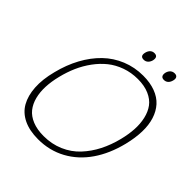

<svg xmlns="http://www.w3.org/2000/svg" viewBox="-262 -1155 1334 1334"><g transform="rotate(45 405.5 -488.0)"><path d="M738.8 -399.9Q753.9 -460.4 757.1 -514.4Q760.3 -568.4 749.3 -616.9Q738.3 -665.5 712.4 -700.7Q686.5 -735.8 639.6 -756.3Q592.8 -776.9 527.8 -776.9Q463.4 -776.9 406.7 -756.6Q350.1 -736.3 306.9 -701.7Q263.7 -667 228.3 -618.7Q192.9 -570.3 168.9 -515.9Q145 -461.4 129.9 -399.9Q114.7 -338.9 112.3 -285.2Q109.9 -231.4 121.8 -184.8Q133.8 -138.2 160.4 -104.7Q187 -71.3 233.9 -52.2Q280.8 -33.2 344.2 -33.2Q423.8 -33.2 491 -62.3Q558.1 -91.3 606 -142.6Q653.8 -193.8 686.8 -258.5Q719.7 -323.2 738.8 -399.9ZM786.1 -399.9Q754.9 -273.9 691.9 -182.4Q628.9 -90.8 536.9 -40.5Q444.8 9.8 333 9.8Q248 9.8 188.7 -19Q129.4 -47.9 99.4 -101.1Q69.3 -154.3 64.5 -230Q59.6 -305.7 84 -399.9Q107.4 -494.1 149.4 -571.3Q191.4 -648.4 248.5 -703.9Q305.7 -759.3 379.9 -789.6Q454.1 -819.8 538.1 -819.8Q606 -819.8 658 -800.3Q710 -780.8 742.7 -744.4Q775.4 -708 791.7 -656.5Q808.1 -605 806.4 -540.3Q804.7 -475.6 786.1 -399.9ZM509.8 -942.9Q504.4 -922.9 491.7 -911.4Q479 -899.9 460.9 -899.9Q423.3 -899.9 434.1 -942.9Q439.5 -963.4 451.9 -974.6Q464.4 -985.8 481.9 -985.8Q519 -985.8 509.8 -942.9ZM708 -942.9Q702.6 -922.4 690.2 -911.1Q677.7 -899.9 659.2 -899.9Q641.6 -899.9 634.5 -911.1Q627.4 -922.4 631.8 -942.9Q637.2 -963.4 649.9 -974.6Q662.6 -985.8 681.2 -985.8Q699.2 -985.8 706.3 -974.4Q713.4 -962.9 708 -942.9Z"/></g></svg>

Font: Sinkin Sans 200 X Light Italic
Style: Regular
Weight: 200
Italic angle: -112°
Designer: Keith Bates
Foundry: K-Type
Version: Sinkin Sans (version 1.0)  by Keith Bates   •   © 2014   www